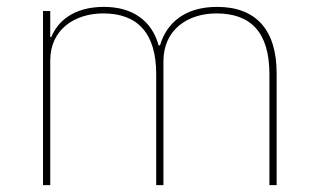

<svg xmlns="http://www.w3.org/2000/svg" viewBox="-20 -538 919 558"><path d="M126 0V-362C126 -454 199 -499 280 -499C378 -499 434 -444 434 -322V0H455V-360C455 -453 527 -499 609 -499C709 -499 763 -444 763 -322V0H784V-325C784 -451 724 -518 611 -518C517 -518 464 -471 445 -406H441C421 -479 364 -518 282 -518C193 -518 147 -475 129 -430H126V-506H105V0Z"/></svg>

Font: IBM Plex Thai Looped Thin
Style: Regular
Weight: 100
Designer: Mike Abbink, Paul van der Laan, Pieter van Rosmalen, Ben Mitchell, Mark Frömberg
Foundry: Bold Monday
Version: Version 1.0